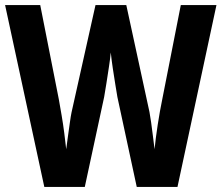

<svg xmlns="http://www.w3.org/2000/svg" viewBox="-29 -734 870 754"><path d="M821 -714 668 0H508L432 -353Q429 -371 424 -401.5Q419 -432 414 -465.5Q409 -499 406 -528Q404 -505 399 -472.5Q394 -440 389 -407.5Q384 -375 380 -353L304 0H145L-9 -714H129L202 -344Q207 -316 213 -281Q219 -246 223.5 -210.5Q228 -175 231 -148Q234 -172 238 -200Q242 -228 245.5 -253.5Q249 -279 252 -293L346 -714H467L558 -294Q561 -279 564.5 -253.5Q568 -228 571.5 -200Q575 -172 578 -148Q582 -190 590.5 -245Q599 -300 608 -343L681 -714Z"/></svg>

Font: Noto Sans Gujarati Condensed
Style: Bold
Weight: 700
Width: 3
Designer: Jelle Bosma - Monotype Design Team, Universal Thirst
Foundry: Monotype Imaging Inc.
Version: Version 2.106; ttfautohint (v1.8.4.7-5d5b)